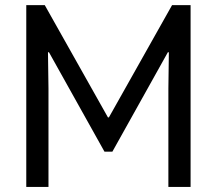

<svg xmlns="http://www.w3.org/2000/svg" viewBox="-20 -740 858 760"><path d="M84 -719.7H157.2L407.2 -275.4H411.1L661.1 -719.7H734.4V0H646.5V-389.6L648.4 -533.2H644.5L424.8 -139.6H393.6L173.8 -533.2H169.9L171.9 -389.6V0H84Z"/></svg>

Font: Reddit Sans Strawberry
Style: Regular
Weight: 400
Designer: Stephen Hutchings
Foundry: Reddit
Version: Version 1.013